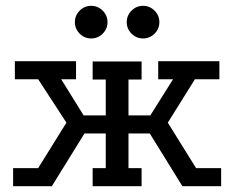

<svg xmlns="http://www.w3.org/2000/svg" viewBox="-20 -639 811 659"><path d="M25 0V-62H111L208 -218L111 -367H31V-429H241V-367H190L267 -243H343V-366H298V-428H466V-366H421V-243H496L574 -367H523V-429H733V-367H649L556 -218L653 -62H739V0H606L494 -181H421V-62H466V0H298V-62H343V-181H270L158 0ZM471 -619Q494 -619 510.5 -602.5Q527 -586 527 -563Q527 -540 510.5 -523.5Q494 -507 471 -507Q448 -507 431.5 -523.5Q415 -540 415 -563Q415 -586 431.5 -602.5Q448 -619 471 -619ZM293 -619Q316 -619 332.5 -602.5Q349 -586 349 -563Q349 -540 332.5 -523.5Q316 -507 293 -507Q270 -507 253.5 -523.5Q237 -540 237 -563Q237 -586 253.5 -602.5Q270 -619 293 -619Z"/></svg>

Font: Podkova
Style: Regular
Weight: 400
Designer: Ilya Yudin
Foundry: Cyreal (www.cyreal.org)
Version: Version 2.103